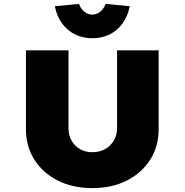

<svg xmlns="http://www.w3.org/2000/svg" viewBox="-20 -958 946 984"><path d="M453 6Q352 6 275.5 -33Q199 -72 156 -140Q113 -208 113 -295V-700H331V-302Q331 -266 346.5 -238Q362 -210 389.5 -194Q417 -178 453 -178Q491 -178 519 -194Q547 -210 563.5 -238Q580 -266 580 -302V-700H793V-295Q793 -208 750 -140Q707 -72 630.5 -33Q554 6 453 6ZM453 -762Q405 -762 365 -781.5Q325 -801 298 -838Q271 -875 261 -926L385 -938Q394 -912 413 -897.5Q432 -883 453 -883Q474 -883 493 -897.5Q512 -912 521 -938L645 -926Q635 -875 608 -838Q581 -801 541.5 -781.5Q502 -762 453 -762Z"/></svg>

Font: Lexend Exa Black
Style: Regular
Weight: 900
Designer: Bonnie Shaver-Troup, Thomas Jockin
Foundry: Lexend
Version: Version 1.007